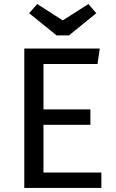

<svg xmlns="http://www.w3.org/2000/svg" viewBox="-20 -929 575 949"><path d="M417 -909.2 456.1 -863.8 320.8 -753.9H259.8L124 -863.8L164.1 -909.2L290 -828.1ZM473.1 -689 461.9 -612.8H194.8V-388.2H426.8V-312H194.8V-76.2H481V0H100.1V-689Z"/></svg>

Font: FiraGO
Style: Regular
Weight: 400
Designer: bBox Type
Foundry: bBox Type GmbH
Version: Version 1.001;PS 001.001;hotconv 1.0.88;makeotf.lib2.5.64775